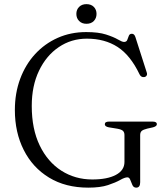

<svg xmlns="http://www.w3.org/2000/svg" viewBox="-20 -866 790 904"><path d="M640 -8Q640 17.5 621.5 17.5Q609 17.5 603.5 5.5Q598 -6.5 593.5 -18.8Q589 -31 580 -31Q567.5 -31 546 -18.8Q524.5 -6.5 488.5 5.5Q452.5 17.5 395.5 17.5Q288.5 17.5 211 -29.8Q133.5 -77 91.8 -159.8Q50 -242.5 50 -348Q50 -427.5 75 -494.8Q100 -562 145.2 -611.2Q190.5 -660.5 251.8 -687.8Q313 -715 386 -715Q443.5 -715 479.2 -703.5Q515 -692 535 -680.2Q555 -668.5 564 -668.5Q575.5 -668.5 579.2 -678Q583 -687.5 586.5 -697.2Q590 -707 601 -707Q612.5 -707 617.5 -691.5L671 -524.5Q674 -516 670.2 -510Q666.5 -504 658.5 -503Q644 -501.5 637 -516Q594 -606 533.5 -645Q473 -684 389 -684Q315.5 -684 256.8 -644.2Q198 -604.5 163.8 -533.2Q129.5 -462 129.5 -367Q129.5 -258.5 167 -181Q204.5 -103.5 269.2 -62.2Q334 -21 414.5 -21Q485 -21 525.5 -42.5Q566 -64 566 -103.5V-230Q566 -243 559 -249.8Q552 -256.5 532.5 -260L492.5 -266.5Q473.5 -270 473.5 -281Q473.5 -293.5 493.5 -293.5H698.5Q718.5 -293.5 718.5 -281Q718.5 -271.5 700.5 -266.5L673.5 -260.5Q655 -256 647.5 -249.8Q640 -243.5 640 -230ZM387 -754Q365.5 -754 352.5 -767.2Q339.5 -780.5 339.5 -800.5Q339.5 -820.5 352.5 -833.5Q365.5 -846.5 387 -846.5Q409 -846.5 421.8 -833.5Q434.5 -820.5 434.5 -800.5Q434.5 -780.5 421.8 -767.2Q409 -754 387 -754Z"/></svg>

Font: Fraunces 9pt S000 Light
Style: Regular
Weight: 300
Version: Version 1.000; ttfautohint (v1.8.3)